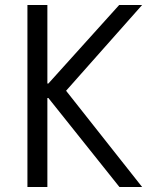

<svg xmlns="http://www.w3.org/2000/svg" viewBox="-20 -750 640 770"><path d="M90 0V-730H170V-415H174L458 -730H550L245 -386L550 0H459L174 -357H170V0Z"/></svg>

Font: M PLUS Code Latin Expanded
Style: Regular
Weight: 400
Width: 7
Designer: Coji Morishita
Foundry: UNDERFOREST DESIGN
Version: Version 1.002; ttfautohint (v1.8.3)